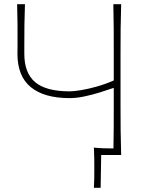

<svg xmlns="http://www.w3.org/2000/svg" viewBox="-20 -733 701 908"><path d="M424 155Q425.5 132.5 425.8 109.5Q426 86.5 426 63.5Q426 40.5 425.8 15.8Q425.5 -9 424 -35Q447 -32.5 470.2 -31.8Q493.5 -31 516.5 -31Q517.5 -80.5 517.8 -130.5Q518 -180.5 518 -238V-317.5Q488 -307 451.8 -295.8Q415.5 -284.5 378.5 -276.8Q341.5 -269 309.5 -269Q189 -269 125.8 -320.8Q62.5 -372.5 62.5 -478.5Q62.5 -489.5 62.8 -500.5Q63 -511.5 63 -522.5Q63 -576 62.8 -619.5Q62.5 -663 61 -713H98Q96 -661 95.5 -614.8Q95 -568.5 95 -512.5V-478.5Q95 -388 146.2 -344.5Q197.5 -301 309.5 -301Q330 -301 364.2 -306.8Q398.5 -312.5 439 -324Q479.5 -335.5 518 -352.5V-475Q518 -540.5 517.8 -596.5Q517.5 -652.5 516 -713H553Q551 -652.5 550.5 -596.5Q550 -540.5 550 -475V-238Q550 -173 550.5 -117Q551 -61 553 0H458.5L456 155Z"/></svg>

Font: Commissioner Flair Thin
Style: Regular
Weight: 100
Designer: Kostas Bartsokas
Foundry: Kostas Bartsokas
Version: Version 1.000; ttfautohint (v1.8.3)